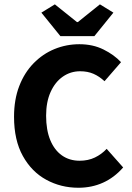

<svg xmlns="http://www.w3.org/2000/svg" viewBox="-20 -872 622 904"><path d="M349.4 12Q266.8 12 197.9 -25.6Q128.9 -63.1 87.5 -137.7Q46.1 -212.3 46.1 -322.1Q46.1 -403.4 70.6 -466.7Q95 -530.1 138.2 -574.2Q181.4 -618.4 236.9 -641.1Q292.4 -663.8 353.8 -663.8Q417.4 -663.8 467.4 -638.9Q517.4 -614.1 549.8 -579.2L472.1 -489.6Q447.6 -512.5 420.1 -524.5Q392.5 -536.5 357.1 -536.5Q312.4 -536.5 276 -511.3Q239.6 -486.1 218.4 -439.2Q197.1 -392.4 197.1 -327.1Q197.1 -260.1 216.6 -212.6Q236.2 -165.2 271.6 -140.2Q307.1 -115.2 354.7 -115.2Q395.4 -115.2 426.9 -130.5Q458.4 -145.7 482.2 -171.2L559.9 -83.6Q518 -35.7 465 -11.9Q412 12 349.4 12ZM264.4 -701.8 174.8 -812.5 238.3 -851.5 342.4 -768H346.4L450.5 -851.5L513.9 -812.5L424.3 -701.8Z"/></svg>

Font: Source Sans Variable
Style: Regular
Weight: 200
Designer: Paul D. Hunt
Foundry: Adobe Systems Incorporated
Version: Version 3.006;hotconv 1.0.111;makeotfexe 2.5.65597